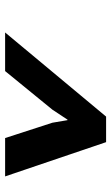

<svg xmlns="http://www.w3.org/2000/svg" viewBox="138 -988 435 751"><g transform="rotate(90 355.5 -612.5)"><path d="M670 -415H520L460 -600L450 -659H448L409 -600L258 -415H107L436 -810H536Z"/></g></svg>

Font: TypoPRO Sinkin Sans
Style: 600 SemiBold Italic
Weight: 600
Italic angle: -112°
Designer: Keith Bates
Foundry: K-Type
Version: Sinkin Sans (version 1.0)  by Keith Bates   •   © 2014   www